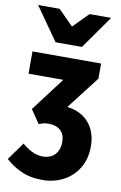

<svg xmlns="http://www.w3.org/2000/svg" viewBox="-102 -813 671 1061"><g transform="rotate(10 233.5 -282.0)"><path d="M214 192Q143 192 92 168Q41 144 6 111L77 12Q101 33 130.5 48.5Q160 64 194 64Q221 64 242 52.5Q263 41 274.5 19Q286 -3 286 -34Q286 -76 261.5 -98Q237 -120 197 -120Q178 -120 167.5 -117.5Q157 -115 140 -109L89 -184L232 -373H37V-498H422V-413L280 -229Q333 -223 370.5 -197Q408 -171 427 -130Q446 -89 446 -38Q446 35 414 86.5Q382 138 329.5 165Q277 192 214 192ZM154 -570 23 -756H144L226 -673H230L312 -756H433L302 -570Z"/></g></svg>

Font: Source Sans 3 ExtraLight ExtraBold
Style: Regular
Weight: 800
Version: Version 3.052;hotconv 1.1.0;makeotfexe 2.6.0